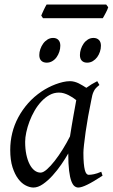

<svg xmlns="http://www.w3.org/2000/svg" viewBox="-20 -821 505 861"><path d="M293.9 -209.5Q297.4 -231.9 301.5 -256.6Q305.7 -281.2 309.6 -303.5Q313.5 -325.7 316.9 -343.8Q320.3 -361.8 321.8 -371.1V-372.1Q314.5 -377.9 305.7 -383.8Q296.9 -389.6 287.1 -394.5Q277.3 -399.4 266.6 -402.6Q255.9 -405.8 244.1 -405.8Q221.7 -405.8 201.9 -394.8Q182.1 -383.8 165.3 -365.7Q148.4 -347.7 135 -324.5Q121.6 -301.3 112.3 -276.6Q103 -252 97.9 -228Q92.8 -204.1 92.8 -185.1Q92.8 -153.3 98.1 -127.9Q103.5 -102.5 112.8 -84.5Q122.1 -66.4 134.8 -56.6Q147.5 -46.9 162.1 -46.9Q173.8 -46.9 190.4 -61.5Q207 -76.2 225.3 -99.6Q243.7 -123 261.7 -152.1Q279.8 -181.2 293.9 -209.5ZM400.9 -411.1 399.9 -410.2Q396.5 -403.3 394 -394Q391.6 -384.8 389.2 -371.1Q381.8 -335.9 375.2 -299.1Q368.7 -262.2 364 -229.5Q359.4 -196.8 356.7 -171.9Q354 -147 354 -136.2Q354 -108.4 355.7 -89.4Q357.4 -70.3 360.4 -58.8Q363.3 -47.4 367.7 -42.2Q372.1 -37.1 377.9 -37.1Q387.7 -37.1 401.1 -39.8Q414.6 -42.5 434.1 -50.8L439.9 -33.2Q397.5 -5.4 371.3 7.3Q345.2 20 331.1 20Q322.3 20 314.2 13.9Q306.2 7.8 299.8 -9Q293.5 -25.9 289.8 -55.7Q286.1 -85.4 286.1 -132.8Q273.4 -110.4 255.1 -83.7Q236.8 -57.1 215.8 -33.9Q194.8 -10.7 172.6 4.6Q150.4 20 129.9 20Q113.8 20 95.5 10.7Q77.1 1.5 61.8 -18.8Q46.4 -39.1 36.1 -71Q25.9 -103 25.9 -148.9Q25.9 -187.5 34.9 -224.4Q43.9 -261.2 62 -294.9Q80.1 -328.6 106.2 -358.2Q132.3 -387.7 167 -411.1Q180.2 -419.9 196 -428.2Q211.9 -436.5 228.8 -442.9Q245.6 -449.2 262.2 -453.1Q278.8 -457 293.9 -457Q304.2 -457 314 -454.3Q323.7 -451.7 332.8 -447.3Q341.8 -442.9 350.6 -437.5Q359.4 -432.1 367.2 -427.2Q378.4 -435.5 390.9 -443.1Q403.3 -450.7 416 -457L425.8 -439.9Q416 -432.1 410.2 -426Q404.3 -419.9 400.4 -411.1ZM250.5 -616.2Q250.5 -602.5 246.1 -589.1Q241.7 -575.7 233.9 -564.7Q226.1 -553.7 214.6 -546.9Q203.1 -540 189.5 -540Q173.8 -540 165 -548.8Q156.2 -557.6 156.2 -574.2Q156.2 -587.4 160.9 -600.8Q165.5 -614.3 173.6 -625.5Q181.6 -636.7 193.1 -643.8Q204.6 -650.9 218.3 -650.9Q233.4 -650.9 241.9 -641.8Q250.5 -632.8 250.5 -616.2ZM432.6 -616.2Q432.6 -602.5 428.2 -589.1Q423.8 -575.7 415.8 -564.7Q407.7 -553.7 396.2 -546.9Q384.8 -540 370.6 -540Q355.5 -540 346.9 -548.8Q338.4 -557.6 338.4 -574.2Q338.4 -587.4 342.8 -600.8Q347.2 -614.3 355 -625.5Q362.8 -636.7 374 -643.8Q385.3 -650.9 399.4 -650.9Q414.6 -650.9 423.6 -641.8Q432.6 -632.8 432.6 -616.2ZM440.9 -739.3H172.9L165 -751Q167 -755.9 169.9 -762.5Q172.9 -769 176 -775.9Q179.2 -782.7 182.6 -789.3Q186 -795.9 189 -800.8H456.1L465.3 -788.6Q463.9 -783.2 460.7 -776.4Q457.5 -769.5 453.9 -762.7Q450.2 -755.9 446.8 -749.5Q443.4 -743.2 440.9 -739.3Z"/></svg>

Font: Akkhara
Style: Italic
Weight: 400
Italic angle: -7°
Designer: J. Victor Gaultney
Version: Version 1.00 June 13, 2006, initial release